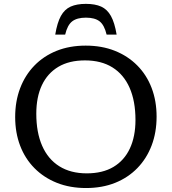

<svg xmlns="http://www.w3.org/2000/svg" viewBox="-20 -938 866 968"><path d="M412 -708Q493.5 -708 559.2 -681.8Q625 -655.5 672.2 -607.8Q719.5 -560 744.5 -494.5Q769.5 -429 769.5 -350Q769.5 -270.5 744.5 -204.8Q719.5 -139 672.8 -90.8Q626 -42.5 560.5 -16.2Q495 10 414 10Q332.5 10 266.8 -16.2Q201 -42.5 153.8 -90.2Q106.5 -138 81.5 -203.5Q56.5 -269 56.5 -348Q56.5 -427.5 81.5 -493.2Q106.5 -559 153.2 -607.2Q200 -655.5 265.5 -681.8Q331 -708 412 -708ZM417.5 -64Q497.5 -64 552 -96.5Q606.5 -129 634.8 -189.5Q663 -250 663 -333Q663 -428 633.5 -495.2Q604 -562.5 547.2 -598Q490.5 -633.5 408.5 -633.5Q328.5 -633.5 274 -601Q219.5 -568.5 191.2 -508.5Q163 -448.5 163 -364.5Q163 -270.5 192.5 -203Q222 -135.5 279 -99.8Q336 -64 417.5 -64ZM413 -849Q368.5 -849 344.2 -830.5Q320 -812 308.5 -763.5H258.5Q268.5 -824 287 -857.5Q305.5 -891 336.2 -904.8Q367 -918.5 413 -918.5Q459.5 -918.5 490 -904.8Q520.5 -891 539.2 -857.5Q558 -824 568 -763.5H517.5Q506 -812 482 -830.5Q458 -849 413 -849Z"/></svg>

Font: Newsreader 9pt
Style: Regular
Weight: 400
Designer: Hugues Gentile
Foundry: Production Type
Version: Version 1.003